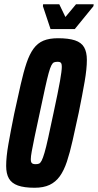

<svg xmlns="http://www.w3.org/2000/svg" viewBox="-20 -876 461 904"><path d="M143 8Q94 8 64.5 -2.5Q35 -13 22 -35.5Q9 -58 9 -95Q9 -137 19.5 -197Q30 -257 47 -341Q64 -419 77.5 -478.5Q91 -538 105 -579.5Q119 -621 138 -647Q157 -673 184.5 -684.5Q212 -696 253 -696Q303 -696 333 -686Q363 -676 376 -653.5Q389 -631 389 -594Q389 -552 378.5 -491.5Q368 -431 351 -347Q335 -273 322 -215Q309 -157 295 -115Q281 -73 261.5 -46Q242 -19 213.5 -5.5Q185 8 143 8ZM148 -103Q157 -103 163.5 -105.5Q170 -108 176 -119.5Q182 -131 189.5 -156.5Q197 -182 207 -227.5Q217 -273 232 -344Q254 -446 262.5 -494.5Q271 -543 271 -561Q271 -573 268.5 -577.5Q266 -582 262 -583.5Q258 -585 251 -585Q241 -585 234.5 -582.5Q228 -580 222 -568.5Q216 -557 209 -531.5Q202 -506 192 -460.5Q182 -415 167 -344Q152 -276 143 -232Q134 -188 129.5 -163.5Q125 -139 125 -126Q125 -115 128 -110.5Q131 -106 136 -104.5Q141 -103 148 -103ZM218 -739 182 -847 183 -856H259L288 -796L338 -856H421L420 -847L332 -739Z"/></svg>

Font: Saira UltraCondensed ExtraBold
Style: Italic
Weight: 800
Width: 1
Italic angle: -12°
Designer: Hector Gatti with collaboration of the Omnibus-Type team
Foundry: Omnibus-Type
Version: Version 1.101